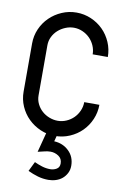

<svg xmlns="http://www.w3.org/2000/svg" viewBox="-88 -630 571 886"><g transform="rotate(10 197.5 -186.5)"><path d="M91 -171Q91 -150 100 -131.5Q109 -113 124 -99.5Q139 -86 158.5 -78.5Q178 -71 198 -71Q219 -71 238.5 -79.5Q258 -88 272.5 -102.5Q287 -117 295.5 -136.5Q304 -156 304 -177H375Q375 -141 361 -108.5Q347 -76 323 -52Q299 -28 266.5 -14Q234 0 198 0Q162 0 129.5 -14Q97 -28 72.5 -52Q48 -76 34 -108Q20 -140 20 -176V-402Q20 -438 34 -470Q48 -502 72.5 -526Q97 -550 129.5 -564Q162 -578 198 -578Q234 -578 266.5 -564Q299 -550 323 -526Q347 -502 361 -469.5Q375 -437 375 -401H304Q304 -422 295.5 -441.5Q287 -461 272.5 -475.5Q258 -490 238.5 -498.5Q219 -507 198 -507Q178 -507 158.5 -499Q139 -491 124 -477.5Q109 -464 100 -445.5Q91 -427 91 -406V-171ZM199 25Q240 27 268 54Q296 81 296 123Q296 142 288 157.5Q280 173 267.5 183.5Q255 194 238 199.5Q221 205 203 205Q177 205 153 198Q129 191 106 180L128 135Q145 143 164 149Q183 155 203 155Q219 155 232.5 147Q246 139 246 121Q246 98 228.5 86.5Q211 75 191 75Q176 75 161.5 79Q147 83 132 86L161 -25L209 -13L199 25Z"/></g></svg>

Font: Googee
Style: Regular
Weight: 400
Designer: Peter Wiegel
Foundry: CATFonts Peter Wiegel
Version: 1.000